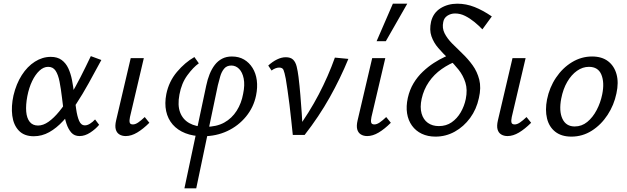

<svg xmlns="http://www.w3.org/2000/svg" viewBox="-20 -731 3398 1040"><path d="M163 7Q111 7 82 -23.5Q53 -54 46.5 -104.5Q40 -155 53 -214Q68 -277 98 -324Q128 -371 169 -397Q210 -423 255 -423Q291 -423 314 -406Q337 -389 350 -361Q363 -333 370 -297.5Q377 -262 381 -224Q387 -180 392.5 -140.5Q398 -101 408.5 -76.5Q419 -52 440 -52Q453 -52 467.5 -61Q482 -70 495 -84L517 -55Q498 -32 469 -13Q440 6 411 6Q383 6 366.5 -12.5Q350 -31 340 -61Q330 -91 325 -127.5Q320 -164 316 -200Q310 -251 302.5 -289Q295 -327 281 -348Q267 -369 241 -369Q216 -369 193.5 -348Q171 -327 154 -291.5Q137 -256 128 -210Q119 -162 122 -126.5Q125 -91 141 -71Q157 -51 186 -51Q214 -51 243 -71.5Q272 -92 301 -127.5Q330 -163 359 -210.5Q388 -258 416 -313Q444 -368 472 -427L529 -406Q494 -341 460.5 -280.5Q427 -220 392.5 -167.5Q358 -115 322 -76Q286 -37 246.5 -15Q207 7 163 7Z M661 6Q641 6 626.5 -3Q612 -12 607 -30.5Q602 -49 609 -79L688 -416H759L684 -97Q680 -78 682.5 -67.5Q685 -57 700 -57Q713 -57 728.5 -67.5Q744 -78 764 -97L789 -66Q755 -32 723 -13Q691 6 661 6Z M979 289 1097 -267Q1104 -301 1115.5 -329.5Q1127 -358 1143.5 -379.5Q1160 -401 1183 -413Q1206 -425 1236 -425Q1274 -425 1302 -408.5Q1330 -392 1348 -363Q1366 -334 1371 -296Q1376 -258 1367 -214Q1354 -150 1312.5 -99.5Q1271 -49 1211 -21Q1151 7 1080 7Q1026 7 984 -9.5Q942 -26 915.5 -56.5Q889 -87 880 -129Q871 -171 881 -222Q895 -290 938.5 -341.5Q982 -393 1033 -422L1057 -388Q1027 -367 995 -323.5Q963 -280 952 -219Q941 -161 955.5 -122.5Q970 -84 1005.5 -64Q1041 -44 1093 -44Q1153 -44 1194.5 -67Q1236 -90 1262 -131Q1288 -172 1297 -223Q1307 -271 1300 -305.5Q1293 -340 1275 -358Q1257 -376 1233 -376Q1208 -376 1194 -359Q1180 -342 1173 -317.5Q1166 -293 1160 -269L1043 289Z M1566 0Q1562 -38 1557.5 -80.5Q1553 -123 1548 -164.5Q1543 -206 1537.5 -242Q1532 -278 1528 -304Q1521 -340 1515.5 -352.5Q1510 -365 1492 -365Q1482 -365 1471 -360.5Q1460 -356 1451 -349L1433 -376Q1456 -397 1480.5 -409Q1505 -421 1528 -421Q1554 -421 1567.5 -408Q1581 -395 1587 -370.5Q1593 -346 1597 -314Q1603 -265 1607 -215.5Q1611 -166 1614.5 -117Q1618 -68 1619 -19L1585 -25Q1655 -121 1706.5 -219.5Q1758 -318 1794 -419L1867 -412Q1824 -307 1766 -203.5Q1708 -100 1630 0Z M1969 6Q1949 6 1934.5 -3Q1920 -12 1915 -30.5Q1910 -49 1917 -79L1996 -416H2067L1992 -97Q1988 -78 1990.5 -67.5Q1993 -57 2008 -57Q2021 -57 2036.5 -67.5Q2052 -78 2072 -97L2097 -66Q2063 -32 2031 -13Q1999 6 1969 6ZM2020 -508 2108 -711H2186L2070 -508Z M2339 9Q2297 9 2264.5 -6.5Q2232 -22 2211.5 -50.5Q2191 -79 2185 -117Q2179 -155 2189 -201Q2199 -245 2220 -280Q2241 -315 2270 -342.5Q2299 -370 2330 -390Q2361 -410 2389.5 -423Q2418 -436 2439 -443L2461 -403Q2414 -386 2372.5 -357Q2331 -328 2303 -287Q2275 -246 2264 -196Q2254 -150 2263.5 -116.5Q2273 -83 2297.5 -65.5Q2322 -48 2357 -48Q2397 -48 2426.5 -68.5Q2456 -89 2475.5 -122.5Q2495 -156 2503 -195Q2513 -245 2501 -283.5Q2489 -322 2464 -353.5Q2439 -385 2409 -413.5Q2379 -442 2354 -471Q2329 -500 2317 -534.5Q2305 -569 2315 -614Q2327 -662 2366.5 -686.5Q2406 -711 2457 -711Q2505 -711 2550.5 -693Q2596 -675 2644 -642L2593 -572Q2573 -593 2549 -612.5Q2525 -632 2499 -645Q2473 -658 2445 -658Q2422 -658 2403.5 -646Q2385 -634 2381 -612Q2374 -579 2388 -551Q2402 -523 2428.5 -496Q2455 -469 2485 -440.5Q2515 -412 2540 -377.5Q2565 -343 2576 -299.5Q2587 -256 2574 -200Q2561 -139 2526.5 -92Q2492 -45 2443.5 -18Q2395 9 2339 9Z M2729 6Q2709 6 2694.5 -3Q2680 -12 2675 -30.5Q2670 -49 2677 -79L2756 -416H2827L2752 -97Q2748 -78 2750.5 -67.5Q2753 -57 2768 -57Q2781 -57 2796.5 -67.5Q2812 -78 2832 -97L2857 -66Q2823 -32 2791 -13Q2759 6 2729 6Z M3075 9Q3021 9 2987.5 -17.5Q2954 -44 2943 -89.5Q2932 -135 2943 -192Q2956 -257 2991.5 -310Q3027 -363 3078 -394Q3129 -425 3187 -425Q3240 -425 3273.5 -399.5Q3307 -374 3319.5 -329Q3332 -284 3319 -225Q3306 -162 3271 -108.5Q3236 -55 3185.5 -23Q3135 9 3075 9ZM3093 -46Q3131 -46 3161 -70.5Q3191 -95 3212 -135Q3233 -175 3242 -220Q3255 -284 3237.5 -326.5Q3220 -369 3170 -369Q3136 -369 3105.5 -347.5Q3075 -326 3052.5 -287.5Q3030 -249 3020 -197Q3007 -129 3026.5 -87.5Q3046 -46 3093 -46Z"/></svg>

Font: Ysabeau Office Medium
Style: Italic
Weight: 500
Italic angle: -12°
Designer: Christian Thalmann (Catharsis Fonts)
Version: Version 2.001;gftools[0.9.30]; featfreeze: tnum,lnum,ss02